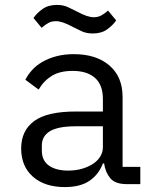

<svg xmlns="http://www.w3.org/2000/svg" viewBox="-20 -748 640 780"><path d="M495 0Q448 0 428 -24Q408 -48 403 -84H398Q381 -39 343.5 -13.5Q306 12 243 12Q162 12 114 -30Q66 -72 66 -145Q66 -217 118.5 -256Q171 -295 288 -295H398V-346Q398 -403 366 -431.5Q334 -460 275 -460Q223 -460 190 -439.5Q157 -419 137 -384L83 -424Q93 -444 110 -463Q127 -482 152 -496.5Q177 -511 209 -519.5Q241 -528 280 -528Q371 -528 424.5 -482Q478 -436 478 -354V-70H550V0ZM398 -150V-235H288Q216 -235 183 -215Q150 -195 150 -157V-136Q150 -96 178.5 -75.5Q207 -55 257 -55Q288 -55 313.5 -62.5Q339 -70 358 -82.5Q377 -95 387.5 -112.5Q398 -130 398 -150ZM277 -638Q253 -651 236.5 -656.5Q220 -662 207 -662Q190 -662 177 -655Q164 -648 149 -635L116 -675Q130 -695 153 -711.5Q176 -728 211 -728Q237 -728 256 -719Q275 -710 291 -702Q315 -689 331.5 -683.5Q348 -678 361 -678Q378 -678 391 -685Q404 -692 419 -705L452 -665Q438 -645 415 -628.5Q392 -612 357 -612Q331 -612 312 -621Q293 -630 277 -638Z"/></svg>

Font: IBM Plaex Mono
Style: Regular
Weight: 400
Designer: Mike Abbink, Paul van der Laan, Pieter van Rosmalen
Foundry: Bold Monday
Version: Version 2.003